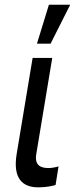

<svg xmlns="http://www.w3.org/2000/svg" viewBox="-20 -793 320 820"><path d="M119.3 -545.5 51.1 -134.9C34.1 -29.8 76.7 7.1 143.5 7.1C177.6 7.1 201.7 1.4 217.3 -2.8L230.1 -82.4C221.6 -79.5 201.7 -75.3 187.5 -75.3C157.7 -75.3 126.4 -83.8 134.9 -134.9L203.1 -545.5ZM137.8 -606.5H196L279.8 -772.7H188.9Z"/></svg>

Font: Magic Ui Pro
Style: Italic
Weight: 400
Italic angle: -9.39999°
Designer: Stefan Endress, Andreas Faust
Version: Version 1.000;FEAKit 1.0